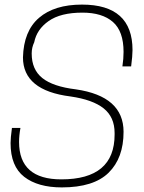

<svg xmlns="http://www.w3.org/2000/svg" viewBox="-20 -808 627 836"><path d="M249 8Q145 8 85.5 -38Q26 -84 26 -185Q26 -207 32 -251H69Q63 -218 63 -190Q63 -27 247 -27Q479 -27 479 -222V-229Q479 -298 431.5 -336Q384 -374 287 -388Q80 -414 80 -558Q83 -673 150 -730.5Q217 -788 337 -788Q557 -788 557 -590Q557 -565 551 -519H513Q518 -552 518 -582Q518 -672 471.5 -712.5Q425 -753 339 -753Q244 -753 192 -716.5Q140 -680 129 -624Q118 -601 118 -575Q118 -505 164.5 -468Q211 -431 310 -419Q518 -389 518 -234Q518 -120 453 -56Q388 8 249 8Z"/></svg>

Font: Tanohe Sans ExtraLight
Style: Italic
Weight: 200
Designer: Village Type and Design LLC & Cristiano Sobral
Foundry: Cooper Hewitt Smithsonian Design Museum
Version: Version 1.00;September 29, 2021;FontCreator 13.0.0.2655 64-b